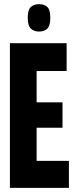

<svg xmlns="http://www.w3.org/2000/svg" viewBox="-20 -909 365 929"><path d="M28 0V-700H302.4V-565.6H157.2V-414H282.4V-291H157.2V-130.6H313.4V0ZM168.8 -756.3Q145 -756.3 129.6 -770.2Q114.2 -784.1 114.2 -822.6Q114.2 -862.1 129.6 -875.5Q145 -888.9 168.8 -888.9Q193.9 -888.9 208.7 -875.5Q223.4 -862.1 223.4 -822.6Q223.4 -784.1 208.7 -770.2Q193.9 -756.3 168.8 -756.3Z"/></svg>

Font: Georama ExtraCondensed Thin
Style: Regular
Weight: 100
Width: 2
Designer: Jean-Baptiste Levee
Foundry: Production Type
Version: Version 1.001